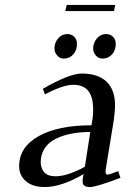

<svg xmlns="http://www.w3.org/2000/svg" viewBox="-20 -756 524 783"><path d="M58.1 -78.1Q58.1 -156.2 137.5 -200.7Q216.8 -245.1 353 -245.1L356.9 -269Q359.9 -283.7 359.9 -309.1Q359.9 -360.8 339.8 -385.5Q319.8 -410.2 278.8 -410.2Q237.3 -410.2 163.1 -371.1L154.8 -394Q263.7 -456.1 313 -456.1Q379.4 -456.1 414.3 -423.1Q449.2 -390.1 449.2 -325.2Q449.2 -304.7 443.8 -264.2L411.1 -64.9Q408.2 -43.9 418 -43.9Q427.2 -43.9 461.9 -58.1L471.2 -30.8Q371.6 6.8 347.2 6.8Q316.9 6.8 316.9 -15.1Q316.9 -25.4 318.8 -35.2L320.8 -45.9Q230.5 6.8 162.1 6.8Q113.8 6.8 85.9 -16.8Q58.1 -40.5 58.1 -78.1ZM146 -94.2Q146 -70.3 160.2 -53.7Q174.3 -37.1 207 -37.1Q234.9 -37.1 268.6 -49.6Q302.2 -62 326.2 -76.2L348.1 -217.8Q306.6 -217.8 271.2 -210.9Q235.8 -204.1 207.3 -189.9Q178.7 -175.8 162.4 -151.4Q146 -127 146 -94.2ZM202.1 -558.1Q202.1 -582 217.3 -599.6Q232.4 -617.2 254.9 -617.2Q271 -617.2 282.5 -606.2Q293.9 -595.2 293.9 -576.2Q293.9 -551.3 278.8 -534.2Q263.7 -517.1 240.2 -517.1Q224.1 -517.1 213.1 -529.8Q202.1 -542.5 202.1 -558.1ZM246.1 -710.9 252 -735.8H450.2L444.8 -710.9ZM359.9 -558.1Q359.9 -581.5 375.2 -599.4Q390.6 -617.2 413.1 -617.2Q429.2 -617.2 440.7 -606.2Q452.1 -595.2 452.1 -576.2Q452.1 -551.3 437 -534.2Q421.9 -517.1 397.9 -517.1Q381.8 -517.1 370.8 -529.8Q359.9 -542.5 359.9 -558.1Z"/></svg>

Font: Dehuti
Style: Bold-Italic
Weight: 700
Version: Version 1.2